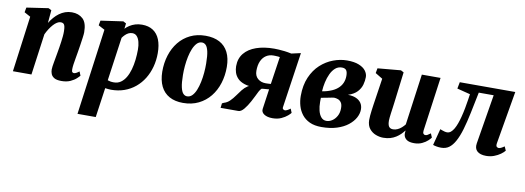

<svg xmlns="http://www.w3.org/2000/svg" viewBox="-62 -949 4333 1586"><g transform="rotate(10 2104.0 -156.5)"><path d="M256 -443Q272 -469 291 -491Q310 -513 332.5 -529.2Q355 -545.5 381 -554.8Q407 -564 437 -564Q493.5 -564 529 -531.2Q564.5 -498.5 564.5 -419Q564.5 -403.5 560.2 -372.8Q556 -342 550.8 -308Q545.5 -274 541 -247Q537 -222 532 -194.8Q527 -167.5 523.5 -142.8Q520 -118 520 -100Q520 -82 526 -77Q532 -72 538.5 -72Q547 -72 556.8 -76.8Q566.5 -81.5 583 -94L596.5 -60.5Q590.5 -52.5 572.2 -35.5Q554 -18.5 523 -4.2Q492 10 448.5 10Q408 10 387.8 -2.2Q367.5 -14.5 360.5 -33Q353.5 -51.5 353.5 -70Q353.5 -81 355.8 -97.2Q358 -113.5 361.8 -133.5Q365.5 -153.5 369.2 -174.8Q373 -196 376.5 -216Q380 -236.5 384 -260.2Q388 -284 391.2 -308.5Q394.5 -333 396.8 -356.5Q399 -380 398.5 -400.5Q398 -427 394 -441.5Q390 -456 381.5 -461.5Q373 -467 359.5 -467Q345 -467 329.2 -457.2Q313.5 -447.5 298.2 -430.5Q283 -413.5 269 -391.8Q255 -370 243.5 -345.5L196 0H40.5L103 -468L51 -496.5L58.5 -537L240.5 -564L265.5 -551Z M627 254 725.5 -468.5 672.5 -496.5 680 -537 867.5 -564 892 -551 886.5 -505.5Q901.5 -521.5 922.2 -534.8Q943 -548 968.5 -556Q994 -564 1025 -564Q1080 -564 1117.5 -539.5Q1155 -515 1174 -468Q1193 -421 1193 -354Q1193 -293.5 1178.2 -239Q1163.5 -184.5 1135.5 -139Q1107.5 -93.5 1067.2 -60Q1027 -26.5 975.8 -8.2Q924.5 10 864.5 10Q853 10 840.2 8.5Q827.5 7 815.5 5.5L780 254ZM825 -62.5Q835.5 -58.5 848 -56.2Q860.5 -54 877 -54Q910 -54 934.8 -71.2Q959.5 -88.5 977 -118Q994.5 -147.5 1005.5 -186.2Q1016.5 -225 1021.5 -268.5Q1026.5 -312 1026.5 -355.5Q1026.5 -390 1019.2 -418.5Q1012 -447 997 -464Q982 -481 958 -481Q940 -481 925.2 -473.2Q910.5 -465.5 898.2 -453.2Q886 -441 876.5 -427.5Z M1558.5 -565Q1627.5 -565 1675.5 -539.5Q1723.5 -514 1748.8 -464Q1774 -414 1774.5 -342Q1775 -269 1754.8 -204.5Q1734.5 -140 1695 -91Q1655.5 -42 1598.5 -14Q1541.5 14 1468.5 14Q1401 14 1353.8 -12Q1306.5 -38 1281.8 -88.2Q1257 -138.5 1256 -210.5Q1255.5 -284.5 1275.8 -348.8Q1296 -413 1335 -461.5Q1374 -510 1430.5 -537.5Q1487 -565 1558.5 -565ZM1538 -505Q1513.5 -505 1495.5 -486.2Q1477.5 -467.5 1464.5 -436.5Q1451.5 -405.5 1443.5 -367.2Q1435.5 -329 1432 -289Q1428.5 -249 1429 -213Q1429.5 -148 1437.8 -111.5Q1446 -75 1460.2 -60.2Q1474.5 -45.5 1492.5 -45.5Q1517 -45.5 1535.2 -64Q1553.5 -82.5 1566.2 -113.8Q1579 -145 1587 -183.5Q1595 -222 1598.5 -262.2Q1602 -302.5 1601.5 -339Q1601 -405 1592.8 -441Q1584.5 -477 1570.5 -491Q1556.5 -505 1538 -505Z M2354 -94.5 2367.5 -61Q2362.5 -53 2342.8 -35.8Q2323 -18.5 2291.5 -4.2Q2260 10 2219 10Q2174.5 10 2148.5 -7.2Q2122.5 -24.5 2126.5 -52L2150.5 -220Q2142.5 -219 2131 -218.2Q2119.5 -217.5 2108.2 -216.5Q2097 -215.5 2089 -214.5Q2077.5 -204.5 2068 -186.5Q2058.5 -168.5 2047.8 -145.5Q2037 -122.5 2022.5 -96.5Q2001.5 -57.5 1977.8 -28.8Q1954 0 1931 0H1782.5L1787 -38.5L1801.5 -45.5Q1829.5 -53.5 1851 -74.8Q1872.5 -96 1890.8 -122.2Q1909 -148.5 1928.2 -172.8Q1947.5 -197 1971 -212.5Q1994.5 -228 2026 -226.5L2039 -215.5Q1981.5 -214.5 1944 -227Q1906.5 -239.5 1886 -261.2Q1865.5 -283 1857.2 -309.2Q1849 -335.5 1849 -361.5Q1849 -426 1884.8 -469.8Q1920.5 -513.5 1985 -536Q2049.5 -558.5 2135 -558.5Q2150.5 -558.5 2172.8 -557.2Q2195 -556 2222.5 -552.8Q2250 -549.5 2279.5 -543L2357.5 -560.5L2289 -95.5Q2287 -82 2295.2 -77Q2303.5 -72 2309 -72Q2316.5 -72 2329 -78.2Q2341.5 -84.5 2354 -94.5ZM2157 -266.5 2191.5 -498Q2186 -499 2175.2 -500Q2164.5 -501 2153.8 -501.2Q2143 -501.5 2137.5 -501.5Q2103 -501.5 2076.5 -484.2Q2050 -467 2035.2 -434Q2020.5 -401 2020.5 -353.5Q2020.5 -310.5 2047.2 -287.5Q2074 -264.5 2113 -264.5Q2117.5 -264.5 2126 -264.8Q2134.5 -265 2143.5 -265.5Q2152.5 -266 2157 -266.5Z M2629.5 11.5Q2571 11.5 2530.5 -7.2Q2490 -26 2465 -58.2Q2440 -90.5 2428.8 -130.2Q2417.5 -170 2417.5 -212.5Q2417.5 -302.5 2446.5 -369.2Q2475.5 -436 2523.2 -479.8Q2571 -523.5 2629 -545.2Q2687 -567 2744.5 -567Q2805.5 -567 2844.2 -551.2Q2883 -535.5 2901.5 -510.5Q2920 -485.5 2920 -458.5Q2920 -427.5 2911 -394.5Q2902 -361.5 2876.2 -333.5Q2850.5 -305.5 2800 -288.5Q2839.5 -288.5 2867.8 -276.2Q2896 -264 2911.2 -241.8Q2926.5 -219.5 2926.5 -187.5Q2926.5 -152.5 2907.5 -117.8Q2888.5 -83 2851.2 -53.5Q2814 -24 2758.2 -6.2Q2702.5 11.5 2629.5 11.5ZM2661.5 -45.5Q2686 -45.5 2709.2 -60.8Q2732.5 -76 2747.8 -103.8Q2763 -131.5 2763 -168Q2763.5 -199.5 2752.5 -216Q2741.5 -232.5 2725 -238.8Q2708.5 -245 2691 -245.5Q2683 -244.5 2674.8 -243Q2666.5 -241.5 2657.5 -239.8Q2648.5 -238 2639 -236Q2625 -233.5 2611.5 -230.8Q2598 -228 2584 -225.5Q2583.5 -217 2583.5 -208Q2583.5 -199 2583.5 -190.5Q2583.5 -152 2591.5 -119Q2599.5 -86 2616.8 -65.8Q2634 -45.5 2661.5 -45.5ZM2584 -280.5Q2595 -282 2605.8 -284.2Q2616.5 -286.5 2626.8 -289.5Q2637 -292.5 2646.5 -296Q2685 -309.5 2710.2 -330.8Q2735.5 -352 2747.8 -379.8Q2760 -407.5 2760 -440Q2760 -473.5 2748.8 -487.8Q2737.5 -502 2712 -502Q2680.5 -502 2657.2 -481.8Q2634 -461.5 2618.5 -428.5Q2603 -395.5 2594.5 -356.8Q2586 -318 2584 -280.5Z M3147.5 10Q3117 10 3085.2 -2Q3053.5 -14 3031.5 -41Q3009.5 -68 3008.5 -113.5Q3008.5 -130.5 3010.2 -151.5Q3012 -172.5 3015 -195.5Q3018 -218.5 3021.5 -242.5Q3025 -266.5 3028.5 -289L3055.5 -468.5L2994.5 -505.5L3002 -546.5L3196 -564L3220.5 -551L3188 -288Q3185.5 -266.5 3182.2 -244.2Q3179 -222 3176.2 -201.5Q3173.5 -181 3171.8 -164.5Q3170 -148 3170 -137.5Q3170 -114.5 3174.8 -100.2Q3179.5 -86 3189.5 -79.2Q3199.5 -72.5 3215.5 -72.5Q3235 -72.5 3253 -80.8Q3271 -89 3286.2 -102.5Q3301.5 -116 3313 -131L3372 -559H3529L3466.5 -108.5Q3464 -89.5 3469.8 -80.8Q3475.5 -72 3486 -72Q3495 -72 3503.8 -76.5Q3512.5 -81 3530 -94L3544 -61Q3538 -51.5 3520 -34.5Q3502 -17.5 3473.2 -3.8Q3444.5 10 3406.5 10Q3366 10 3345 -4.2Q3324 -18.5 3319 -43Q3318.5 -46 3318.2 -50.2Q3318 -54.5 3318 -59.2Q3318 -64 3318.8 -69Q3319.5 -74 3320 -78.5L3318 -79.5Q3306 -63.5 3290 -47.8Q3274 -32 3253.2 -18.8Q3232.5 -5.5 3206.5 2.2Q3180.5 10 3147.5 10Z M4081 -108.5Q4077.5 -85 4085.8 -78.5Q4094 -72 4101.5 -72Q4109.5 -72 4120.8 -77Q4132 -82 4149 -94L4164 -60.5Q4152.5 -46 4129.8 -29.5Q4107 -13 4076.5 -1.5Q4046 10 4010.5 10Q3960.5 10 3935.5 -12.5Q3910.5 -35 3917.5 -78.5L3986 -494H3861Q3842 -399.5 3825.2 -319Q3808.5 -238.5 3790 -175.8Q3771.5 -113 3748 -71Q3726.5 -32 3699.2 -12Q3672 8 3632.5 8Q3611 8 3591.2 4Q3571.5 0 3564.5 -3.5L3600.5 -141.5Q3605.5 -139.5 3615.2 -135.8Q3625 -132 3636.8 -128.8Q3648.5 -125.5 3659.5 -125.5Q3676.5 -125.5 3690.8 -137.2Q3705 -149 3716.8 -169.5Q3728.5 -190 3738 -216.5Q3747.5 -243 3755 -272Q3765 -310 3772.2 -348.8Q3779.5 -387.5 3784.2 -419.2Q3789 -451 3791.5 -468.5L3681 -496.5L3691.5 -551.5H4157Z"/></g></svg>

Font: Merriweather 28pt Black
Style: Italic
Weight: 900
Italic angle: -7.8°
Version: Version 2.101